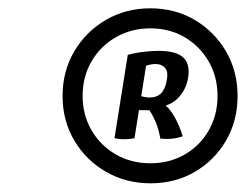

<svg xmlns="http://www.w3.org/2000/svg" viewBox="-20 -812 583 455"><path d="M336.7 -377.6Q278.9 -377.6 231.5 -404.7Q184 -431.9 156.2 -478.8Q128.3 -525.7 128.3 -584.5Q128.3 -643.2 155.9 -690.2Q183.5 -737.1 230.7 -764.7Q277.9 -792.3 336.1 -792.3Q394.9 -792.3 441.6 -764.7Q488.2 -737.1 515.6 -690.2Q543 -643.2 543 -584.5Q543 -525.7 515.6 -478.8Q488.3 -431.9 441.6 -404.7Q394.9 -377.6 336.7 -377.6ZM359.9 -483.5Q356.5 -504.4 348.8 -523.1Q341.1 -541.8 329.2 -557.7L362.4 -570.3Q380.9 -557.6 393.2 -535.8Q405.5 -514 413 -489Q388.7 -480.5 359.9 -483.5ZM336.1 -425.1Q382.2 -425.1 418.3 -446.2Q454.4 -467.2 475 -503.5Q495.5 -539.9 495.5 -584.5Q495.5 -630.1 474.5 -666.4Q453.4 -702.7 417.6 -723.8Q381.8 -744.8 336.1 -744.8Q291.1 -744.8 254.5 -723.8Q217.9 -702.7 196.8 -666.4Q175.8 -630.1 175.8 -584.5Q175.8 -539.9 196.8 -503.5Q217.9 -467.2 254.2 -446.2Q290.5 -425.1 336.1 -425.1ZM251.3 -484.5 282.8 -682Q303.4 -687.5 323.2 -689.5Q343 -691.5 355.5 -691.5Q397.2 -691.5 414 -676Q430.9 -660.4 425.9 -628.3Q421.4 -599.6 401.5 -579.2Q381.7 -558.8 342.7 -556.2L342.8 -550.6L301.1 -551.1L305.1 -586.5Q314.2 -584 321.2 -582.4Q328.3 -580.9 334.8 -580.9Q351.1 -580.9 361 -590.1Q370.9 -599.4 374.9 -619.8Q379.4 -641.7 371.2 -651Q363.1 -660.3 348.6 -660.3Q343.7 -660.3 337.9 -659.3Q332.2 -658.3 326.2 -656.3L298.7 -484.5Q274 -479.4 251.3 -484.5Z"/></svg>

Font: Vollkorn
Style: Italic
Weight: 400
Italic angle: -11°
Designer: Friedrich Althausen
Foundry: Friedrich Althausen
Version: Version 5.001